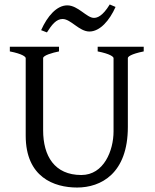

<svg xmlns="http://www.w3.org/2000/svg" viewBox="-20 -824 693 859"><path d="M623 -594V-615H417V-594C473 -583 488 -570 488 -564V-236C488 -151 445 -41 344 -41C224 -41 173 -126 173 -241V-564C173 -576 214 -588 244 -594V-615H24V-594C80 -583 95 -570 95 -564V-217C95 -31 222 15 325 15C431 15 552 -47 552 -256V-564C552 -570 564 -582 623 -594ZM497 -793 471 -804C438 -750 414 -744 400 -744C368 -744 329 -800 281 -800C234 -800 192 -752 164 -689L190 -679C212 -714 232 -739 260 -739C297 -739 334 -683 380 -683C427 -683 470 -732 497 -793Z"/></svg>

Font: Temporarium
Style: Regular
Weight: 400
Version: Version 1.1